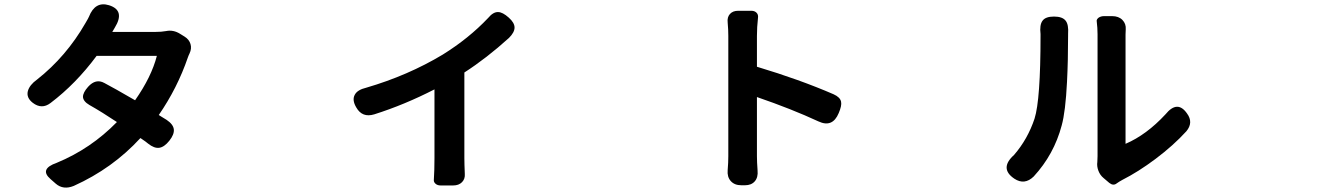

<svg xmlns="http://www.w3.org/2000/svg" viewBox="-20 -812 6040 878"><path d="M235.4 28.3 210.9 6.8Q158.2 -39.1 239.3 -67.4Q395.5 -131.8 514.6 -253.9Q447.3 -298.8 388.7 -332Q360.4 -348.6 359.4 -369.1Q359.4 -388.7 382.8 -415Q418 -454.1 457 -432.6Q500 -410.2 597.7 -353.5Q672.9 -460.9 697.3 -556.6H559.6H421.9Q327.1 -428.7 210.9 -340.8Q170.9 -310.5 129.9 -341.8Q99.6 -365.2 107.4 -395.5Q115.2 -423.8 149.4 -448.2Q283.2 -553.7 371.1 -707Q374 -712.9 381.8 -725.6Q384.8 -732.4 386.7 -735.4Q415 -807.6 478.5 -788.1Q553.7 -764.6 504.9 -685.5Q497.1 -671.9 494.1 -667L493.2 -666H689.5Q718.8 -666 739.3 -669.9Q772.5 -676.8 803.7 -657.2L824.2 -644.5Q844.7 -631.8 851.1 -610.8Q857.4 -589.8 846.7 -567.4Q841.8 -557.6 838.9 -548.8Q791 -409.2 706.1 -286.1Q710 -284.2 716.8 -279.3Q733.4 -269.5 742.2 -263.7Q772.5 -243.2 774.9 -220.2Q777.3 -197.3 754.4 -168.5Q731.4 -139.6 708.5 -136.2Q685.5 -132.8 657.2 -155.3Q648.4 -163.1 627.9 -176.8Q624 -179.7 622.1 -180.7Q495.1 -42 317.4 38.1Q269.5 57.6 235.4 28.3Z M1995.1 36.1Q1980.5 36.1 1971.7 28.3Q1962.9 20.5 1963.9 10.7Q1966.8 -32.2 1966.8 -88.9V-403.3Q1830.1 -333 1691.4 -289.1Q1636.7 -272.5 1609.4 -320.3Q1588.9 -354.5 1602.5 -378.9Q1614.3 -401.4 1655.3 -411.1Q1845.7 -466.8 2004.9 -562.5Q2124 -636.7 2211.9 -729.5Q2235.4 -757.8 2257.8 -756.8Q2278.3 -756.8 2306.6 -731.4Q2333 -708 2333 -686Q2333 -664.1 2307.6 -638.7Q2205.1 -545.9 2103.5 -480.5V-88.9Q2103.5 -63.5 2105.5 -16.6Q2107.4 5.9 2092.8 21Q2078.1 36.1 2051.8 36.1H2036.1Z M3370.1 35.2Q3338.9 35.2 3321.8 16.1Q3304.7 -2.9 3307.6 -34.2Q3310.5 -68.4 3310.5 -97.7V-647.5Q3310.5 -676.8 3307.6 -709Q3304.7 -733.4 3317.9 -748Q3331.1 -762.7 3355.5 -762.7H3375H3416Q3430.7 -762.7 3439.5 -753.9Q3448.2 -745.1 3446.3 -731.4Q3441.4 -687.5 3441.4 -647.5V-506.8Q3636.7 -448.2 3792 -380.9Q3822.3 -367.2 3826.2 -346.7Q3830.1 -329.1 3815.4 -294.9Q3787.1 -226.6 3722.7 -256.8Q3600.6 -313.5 3441.4 -368.2V-97.7Q3441.4 -72.3 3444.3 -32.2Q3447.3 -1 3431.6 17.1Q3416 35.2 3386.7 35.2Z M5052.7 24.4 5026.4 2Q5010.7 -10.7 5002.9 -31.2Q4995.1 -51.8 4998 -71.3Q4999 -80.1 4999 -97.7V-376V-655.3Q4999 -684.6 4995.1 -715.8Q4994.1 -722.7 5002.9 -730.5Q5013.7 -738.3 5029.3 -738.3H5065.4Q5095.7 -738.3 5112.8 -720.7Q5129.9 -703.1 5127.9 -677.7Q5127 -670.9 5127 -654.3V-154.3Q5222.7 -195.3 5309.6 -289.1Q5364.3 -356.4 5408.2 -293Q5438.5 -252 5405.3 -211.9Q5345.7 -146.5 5263.7 -85Q5185.5 -26.4 5112.3 10.7Q5097.7 18.6 5086.9 26.4Q5071.3 39.1 5052.7 24.4ZM4618.2 4.9Q4548.8 -42 4617.2 -103.5Q4679.7 -175.8 4710.9 -269.5Q4738.3 -355.5 4738.3 -649.4Q4738.3 -653.3 4738.3 -656.2Q4733.4 -698.2 4747.1 -716.8Q4760.7 -736.3 4799.8 -736.3Q4838.9 -736.3 4853.5 -716.8Q4867.2 -699.2 4864.3 -657.2Q4864.3 -654.3 4864.3 -650.4Q4864.3 -534.2 4859.4 -438.5Q4852.5 -300.8 4835 -238.3Q4799.8 -105.5 4707 -4.9Q4665 36.1 4618.2 4.9Z"/></svg>

Font: Bpmf GenSen Rounded B
Style: B
Weight: 700
Foundry: But Ko
Version: Version 1.320